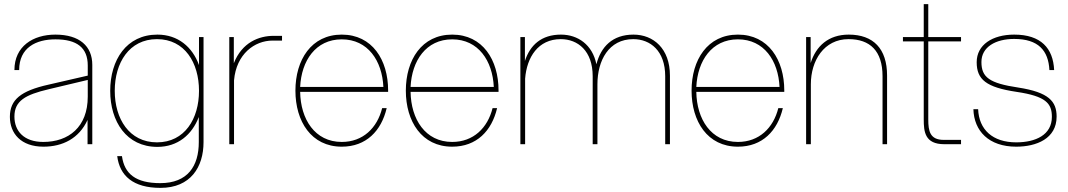

<svg xmlns="http://www.w3.org/2000/svg" viewBox="-20 -700 5185 932"><path d="M405 0H428V-385C428 -476 366 -532 249 -532C140 -532 50 -475 50 -360H73C73 -469 155 -509 249 -509C353 -509 406 -469 406 -382V-333L215 -289C81 -259 28 -216 28 -133C28 -52 82 12 191 12C284 12 364 -28 405 -118ZM50 -134C50 -210 102 -240 217 -267L406 -312V-231C406 -83 313 -11 190 -11C96 -11 50 -64 50 -134Z M759 212C905 212 968 111 968 -10V-520H946V-384C914 -472 844 -532 744 -532C594 -532 515 -409 515 -259C515 -110 594 13 744 13C843 13 912 -46 945 -132V-10C945 106 891 189 758 189C639 189 584 144 572 58H549C561 153 626 212 759 212ZM537 -259C537 -395 607 -510 742 -510C877 -510 946 -395 946 -259C946 -124 877 -9 742 -9C607 -9 537 -124 537 -259Z M1093 0H1116V-310C1127 -438 1216 -503 1303 -503H1349V-526H1308C1238 -526 1155 -495 1115 -393V-520H1093Z M1639 12C1758 12 1831 -65 1857 -175H1835C1811 -79 1742 -11 1639 -11C1508 -11 1439 -122 1437 -254H1864V-261C1864 -409 1787 -532 1639 -532C1491 -532 1414 -409 1414 -260C1414 -111 1491 12 1639 12ZM1437 -278C1443 -405 1512 -509 1639 -509C1766 -509 1835 -405 1841 -278Z M2175 12C2294 12 2367 -65 2393 -175H2371C2347 -79 2278 -11 2175 -11C2044 -11 1975 -122 1973 -254H2400V-261C2400 -409 2323 -532 2175 -532C2027 -532 1950 -409 1950 -260C1950 -111 2027 12 2175 12ZM1973 -278C1979 -405 2048 -509 2175 -509C2302 -509 2371 -405 2377 -278Z M3209 -330V0H3232V-333C3232 -464 3152 -532 3055 -532C2953 -532 2897 -473 2875 -388C2856 -483 2785 -532 2703 -532C2608 -532 2553 -481 2528 -404V-520H2506V0H2529V-318C2537 -422 2592 -510 2702 -510C2785 -510 2857 -453 2857 -330V0H2880V-291C2880 -406 2935 -510 3054 -510C3137 -510 3209 -453 3209 -330Z M3562 12C3681 12 3754 -65 3780 -175H3758C3734 -79 3665 -11 3562 -11C3431 -11 3362 -122 3360 -254H3787V-261C3787 -409 3710 -532 3562 -532C3414 -532 3337 -409 3337 -260C3337 -111 3414 12 3562 12ZM3360 -278C3366 -405 3435 -509 3562 -509C3689 -509 3758 -405 3764 -278Z M4264 -330V0H4286V-333C4286 -464 4219 -532 4100 -532C4001 -532 3941 -476 3915 -394V-520H3893V0H3916V-291C3916 -406 3980 -510 4099 -510C4203 -510 4264 -453 4264 -330Z M4464 -680V-520H4363V-499H4464V-121C4464 -61 4469 0 4564 0H4645V-21H4561C4494 -21 4486 -64 4486 -120V-499H4645V-520H4486V-680Z M4913 12C5011 12 5109 -27 5109 -134C5109 -208 5071 -252 4923 -275C4782 -296 4744 -325 4744 -399C4744 -472 4813 -511 4903 -511C5020 -511 5069 -455 5074 -360H5097C5092 -466 5033 -532 4903 -532C4798 -532 4721 -483 4721 -398C4721 -314 4767 -276 4915 -254C5057 -233 5086 -198 5086 -133C5086 -45 5007 -9 4913 -9C4798 -9 4732 -71 4728 -170H4705C4708 -64 4780 12 4913 12Z"/></svg>

Font: Aspekta 50
Style: Regular
Weight: 50
Designer: Ivo Dolenc
Version: Version 2.000